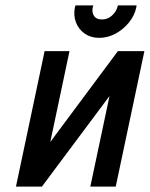

<svg xmlns="http://www.w3.org/2000/svg" viewBox="-20 -689 554 710"><path d="M485 -669H416L414 -662Q409 -645 393.5 -631Q378 -617 357 -617Q336 -617 327.5 -630.5Q319 -644 323 -662L325 -669H259L257 -662Q251 -632 261 -606Q271 -580 293.5 -564.5Q316 -549 347 -549Q378 -549 407 -564.5Q436 -580 457 -606Q478 -632 484 -662ZM237 -500H145L39 1H135L385 -334L314 1H408L514 -500H416L166 -164Z"/></svg>

Font: Advent Pro SemiBold
Style: Italic
Weight: 600
Italic angle: -12°
Version: Version 3.000